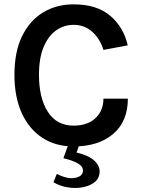

<svg xmlns="http://www.w3.org/2000/svg" viewBox="-20 -676 668 904"><path d="M326.5 13.5Q241.5 13.5 179 -27.5Q116.5 -68.5 82.2 -144Q48 -219.5 48 -324Q48 -432.5 84.2 -506.2Q120.5 -580 183.2 -617.8Q246 -655.5 326.5 -655.5Q436 -655.5 499 -601.8Q562 -548 581.5 -462.5L467 -441Q450.5 -494 414.2 -526.5Q378 -559 326.5 -559Q281 -559 244 -532.8Q207 -506.5 185.2 -454.2Q163.5 -402 163.5 -324Q163.5 -214.5 205.2 -149.5Q247 -84.5 326.5 -84.5Q392.5 -84.5 429.8 -120Q467 -155.5 467 -211.5H582Q582 -104.5 513 -45.5Q444 13.5 326.5 13.5ZM231.5 182 247.5 143Q299 168.5 333.8 161.5Q368.5 154.5 370.5 130Q372.5 107.5 345.5 92.8Q318.5 78 278.5 69L316.5 -36.5L366.5 -30L340.5 42Q398.5 56 424.8 81Q451 106 449 136Q447 165 424.5 182.5Q402 200 368.2 206Q334.5 212 298 206Q261.5 200 231.5 182Z"/></svg>

Font: Karla SemiBold
Style: Regular
Weight: 600
Designer: Jonathan Pinhorn
Version: Version 2.004; ttfautohint (v1.8.4.7-5d5b);gftools[0.9.33]